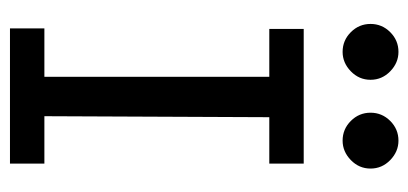

<svg xmlns="http://www.w3.org/2000/svg" viewBox="-237 -582 819 385"><g transform="rotate(90 172.5 -389.5)"><path d="M38 -589H308V-520H215L213 -69H308V0H37V-69H134V-520H38ZM262 -779Q284 -779 301 -762.5Q318 -746 318 -723Q318 -700 301 -683.5Q284 -667 262 -667Q239 -667 222.5 -683.5Q206 -700 206 -723Q206 -746 222.5 -762.5Q239 -779 262 -779ZM84 -779Q106 -779 123 -762.5Q140 -746 140 -723Q140 -700 123 -683.5Q106 -667 84 -667Q61 -667 44.5 -683.5Q28 -700 28 -723Q28 -746 44.5 -762.5Q61 -779 84 -779Z"/></g></svg>

Font: Podkova VF Beta
Style: Regular
Weight: 400
Designer: Ilya Yudin
Foundry: Cyreal (www.cyreal.org)
Version: Version 2.100